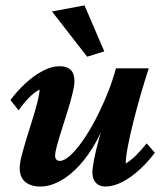

<svg xmlns="http://www.w3.org/2000/svg" viewBox="-20 -681 602 709"><path d="M200.2 -436.5Q226.6 -436.5 240.7 -423.3Q254.9 -410.2 254.9 -380.9Q254.9 -365.2 248 -336.9Q241.2 -308.6 230.5 -273.9Q219.7 -239.3 209 -205.6Q198.2 -171.9 190.9 -145.5Q183.6 -119.1 183.6 -105.5Q183.6 -96.7 188 -91.8Q192.4 -86.9 201.2 -86.9Q216.8 -86.9 238.3 -106Q259.8 -125 283.7 -158.7Q307.6 -192.4 330.6 -235.8Q353.5 -279.3 374 -328.6Q394.5 -377.9 408.2 -428.7H529.3Q515.6 -386.7 500.5 -335Q485.4 -283.2 472.7 -232.4Q460 -181.6 452.1 -140.6Q444.3 -99.6 444.3 -77.1Q463.9 -88.9 482.9 -107.9Q502 -127 521.5 -151.4L551.8 -117.2Q527.3 -84 496.1 -55.2Q464.8 -26.4 432.1 -9.3Q399.4 7.8 369.1 7.8Q346.7 7.8 334 -5.9Q321.3 -19.5 321.3 -44.9Q321.3 -59.6 327.1 -90.8Q333 -122.1 346.2 -170.4Q359.4 -218.8 379.9 -283.2H387.7Q366.2 -214.8 336.9 -161.1Q307.6 -107.4 272.9 -69.8Q238.3 -32.2 201.2 -12.2Q164.1 7.8 128.9 7.8Q93.8 7.8 73.2 -9.3Q52.7 -26.4 52.7 -61.5Q52.7 -78.1 60.1 -106.4Q67.4 -134.8 78.1 -169.9Q88.9 -205.1 100.1 -240.7Q111.3 -276.4 118.7 -305.7Q126 -335 126 -350.6Q105.5 -338.9 86.9 -320.3Q68.4 -301.8 48.8 -273.4L18.6 -311.5Q43 -344.7 74.2 -373.5Q105.5 -402.3 138.2 -419.4Q170.9 -436.5 200.2 -436.5ZM301.8 -471.7 171.9 -638.7 292 -661.1 365.2 -491.2Z"/></svg>

Font: Crimson Pro
Style: Bold Italic
Weight: 700
Italic angle: -12°
Designer: Jacques Le Bailly
Foundry: Baron von Fonthausen
Version: Version 1.003